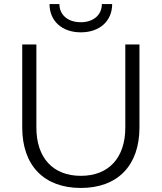

<svg xmlns="http://www.w3.org/2000/svg" viewBox="-20 -920 800 950"><path d="M670 -289V-700H600V-289C600 -139 518 -50 380 -50C242 -50 160 -139 160 -289V-700H90V-289C90 -101 198 10 380 10C562 10 670 -101 670 -289ZM535 -900H484C484 -846 442 -810 380 -810C316 -810 274 -846 274 -900H225C225 -816 287 -760 380 -760C473 -760 535 -816 535 -900Z"/></svg>

Font: Gully Light
Style: Regular
Weight: 300
Designer: jaikishan Patel
Foundry: MagicType
Version: Version 1.000;Glyphs 3.2 (3242)